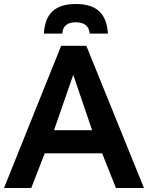

<svg xmlns="http://www.w3.org/2000/svg" viewBox="-24 -940 756 960"><path d="M287.6 -772C289.6 -809.6 312 -828.6 354.5 -828.6C397.9 -828.6 421.4 -809.6 424.3 -772H515.6C509.3 -873.5 457.5 -919.9 355.5 -919.9C252.4 -919.9 201.7 -874 195.3 -772ZM246.1 -289.1C289.1 -412.1 321.3 -504.4 342.3 -565.9C367.7 -492.2 398.9 -399.9 436.5 -289.1ZM132.3 0 199.7 -173.3H486.8L555.7 0H695.8L407.7 -710.9H281.7L-3.9 0Z"/></svg>

Font: Ride
Style: Bold
Weight: 700
Version: Version 3.000